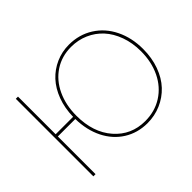

<svg xmlns="http://www.w3.org/2000/svg" viewBox="-143 -977 1243 1243"><g transform="rotate(-45 479.0 -355.0)"><path d="M589.8 4.9Q500.5 4.4 430.2 -39.8Q359.9 -84 320.3 -163.3Q280.8 -242.7 278.8 -345.2H119.1V0H99.1V-710H119.1V-365.2H278.8Q280.3 -443.4 304.9 -509.3Q329.6 -575.2 371.3 -620.1Q413.1 -665 469.5 -689.9Q525.9 -714.8 589.8 -714.8Q683.1 -714.8 756.6 -668.2Q830.1 -621.6 870.1 -539.6Q910.2 -457.5 910.2 -355Q910.2 -273.9 885.5 -205.8Q860.8 -137.7 817.6 -91.8Q774.4 -45.9 715.8 -20.5Q657.2 4.9 589.8 4.9ZM589.8 -15.1Q678.2 -15.1 746.8 -58.8Q815.4 -102.5 852.8 -179.9Q890.1 -257.3 890.1 -355Q890.1 -431.2 866.9 -495.1Q843.8 -559.1 803.7 -602.8Q763.7 -646.5 708.5 -670.7Q653.3 -694.8 589.8 -694.8Q504.4 -694.8 438 -651.4Q371.6 -607.9 335.2 -530.5Q298.8 -453.1 298.8 -355Q298.8 -201.7 380.6 -108.4Q462.4 -15.1 589.8 -15.1Z"/></g></svg>

Font: Rawline Thin
Style: Regular
Weight: 250
Designer: Matt McInerney, Pablo Impallari, Rodrigo Fuenzalida
Foundry: Matt McInerney, Pablo Impallari, Rodrigo Fuenzalida
Version: Version 4.020;PS 004.020;hotconv 1.0.88;makeotf.lib2.5.64775